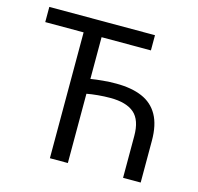

<svg xmlns="http://www.w3.org/2000/svg" viewBox="-98 -759 891 863"><g transform="rotate(15 348.0 -328.0)"><path d="M206.3 0V-585.6H27.8V-656.3H519.5V-585.6H289.9V-391.4Q316 -395.6 346.7 -398.4Q377.3 -401.2 407.4 -401.2Q479.1 -401.2 528.4 -380.2Q577.7 -359.2 603.2 -313.6Q628.8 -268.1 628.8 -194.6V0H546.8V-194.6Q546.8 -268.8 510.2 -300.5Q473.5 -332.1 399.2 -332.1Q371.5 -332.1 341.7 -329.4Q311.8 -326.6 289.9 -322.4V0Z"/></g></svg>

Font: Source Sans 3 VF
Style: Regular
Weight: 200
Designer: Paul D. Hunt
Foundry: Adobe
Version: Version 3.046;hotconv 1.0.118;makeotfexe 2.5.65603